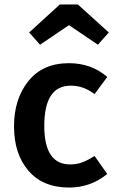

<svg xmlns="http://www.w3.org/2000/svg" viewBox="-20 -828 518 863"><path d="M291 15Q173 15 108 -60.5Q43 -136 43 -260Q43 -383 107.5 -463.5Q172 -544 290 -544Q391 -544 462 -482L405 -405Q356 -443 298 -443Q179 -443 179 -262Q179 -89 295 -89Q325 -89 349 -98Q373 -107 405 -127L462 -46Q387 15 291 15ZM420 -627 290 -715 160 -627 111 -682 249 -808H330L469 -682Z"/></svg>

Font: Trujillo Medium
Style: Regular
Weight: 500
Designer: Fira Sans original fonts by bBox Type GmbH, Carrois Corporate GbR, & Edenspiekermann AG / Changes by Cristiano Sobral
Foundry: Fira Sans original fonts by bBox Type GmbH, Carrois Corporate GbR, & Edenspiekermann AG / Changes by Cristiano Sobral
Version: Version 4.301;October 17, 2021;FontCreator 14.0.0.2814 64-bi